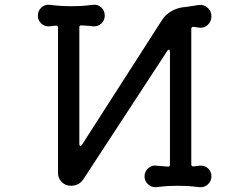

<svg xmlns="http://www.w3.org/2000/svg" viewBox="-20 -757 1040 801"><path d="M818 -66Q836 -66 849 -53.5Q862 -41 862 -21Q862 -2 848 11.5Q834 25 814 24Q780 20 760 19Q740 18 723 18Q703 18 683.5 19Q664 20 631 24Q612 25 597.5 11.5Q583 -2 583 -21Q583 -41 597.5 -54.5Q612 -68 631 -66Q642 -65 654.5 -64Q667 -63 680 -62H682Q689 -62 689 -70V-542Q689 -548 685.5 -549.5Q682 -551 678 -545L329 -11Q311 18 275 18Q253 18 237.5 2.5Q222 -13 222 -35V-642Q222 -650 215 -650Q206 -650 198 -648.5Q190 -647 182 -647Q164 -647 151 -660Q138 -673 138 -692Q138 -712 152.5 -725.5Q167 -739 186 -737Q221 -733 240.5 -732Q260 -731 277 -731Q297 -731 316.5 -732Q336 -733 369 -737Q389 -739 403 -725.5Q417 -712 417 -692Q417 -672 403 -659Q389 -646 369 -647Q358 -649 345.5 -649.5Q333 -650 320 -651H318Q311 -651 311 -643V-156Q311 -150 314.5 -148.5Q318 -147 322 -153L657 -675Q672 -698 698 -712Q724 -726 755 -728Q769 -730 782 -732Q795 -734 808 -736Q830 -739 846 -725Q862 -711 862 -689Q862 -667 846 -652.5Q830 -638 808 -642Q803 -643 798 -643.5Q793 -644 788 -645H786Q778 -645 778 -636V-71Q778 -63 786 -63Q794 -63 802.5 -64.5Q811 -66 818 -66Z"/></svg>

Font: Kiwi Maru Medium
Style: Regular
Weight: 500
Designer: Hiroki-Chan
Version: Version 1.100